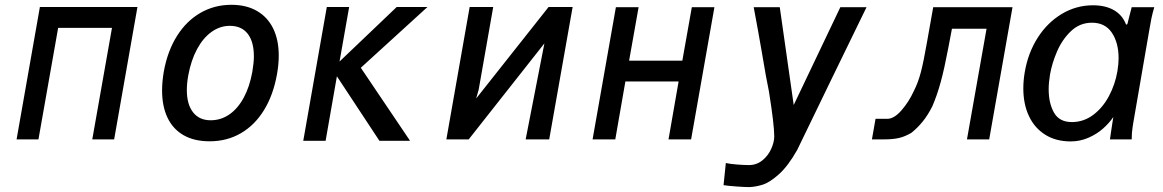

<svg xmlns="http://www.w3.org/2000/svg" viewBox="-20 -580 4840 799"><path d="M146 -551H552L455 0H364L446 -464H222L140 0H49Z M654.5 -203.5Q654.5 -241.5 662 -284Q677.5 -368.5 716.8 -430.8Q756 -493 814.2 -526.5Q872.5 -560 943 -560Q1005 -560 1049.2 -534.5Q1093.5 -509 1116.8 -461.5Q1140 -414 1140 -348Q1140 -311.5 1132.5 -270Q1117 -184 1078.5 -121.5Q1040 -59 982.2 -25.5Q924.5 8 852 8Q788.5 8 744.2 -17.2Q700 -42.5 677.2 -90Q654.5 -137.5 654.5 -203.5ZM1030 -281Q1036.5 -319 1036.5 -345.5Q1036.5 -406.5 1010.8 -439.5Q985 -472.5 936.5 -472.5Q895.5 -472.5 860.2 -447.2Q825 -422 800 -375.5Q775 -329 763.5 -266.5Q757.5 -233.5 757.5 -205.5Q757.5 -145.5 783.5 -112.5Q809.5 -79.5 856.5 -79.5Q899.5 -79.5 934.8 -104Q970 -128.5 994.5 -174Q1019 -219.5 1030 -281Z M1382 -262.5 1335 6H1242L1340 -551H1433L1393 -324L1631 -551H1759L1481.5 -298L1686.5 6H1559Z M1934.5 -551H2032.5L1972 -207L1961.5 -170L2263 -551H2363L2265.5 0H2167.5L2245.5 -399.5L1930.5 0H1837.5Z M2543 -550H2637.5L2598 -327.5H2819.5L2859 -550H2953L2856 0H2762L2804 -241H2582.5L2540.5 0H2446Z M3096 107Q3128.5 107 3152.8 87.2Q3177 67.5 3189.5 39.2Q3202 11 3202 -12.5Q3202 -61 3180 -199Q3169.5 -247.5 3149 -370.5Q3144 -398 3133.8 -456.5Q3123.5 -515 3116.5 -550H3225L3283 -143L3477 -550H3586Q3533 -441.5 3438.2 -246.5Q3343.5 -51.5 3297.5 44Q3259.5 111 3221.8 144.8Q3184 178.5 3156 187.8Q3128 197 3100.5 198.5Q3085.5 199 3047 196.2Q3008.5 193.5 2991 190.5L3000.5 98.5Q3018 102.5 3049.2 104.8Q3080.5 107 3096 107Z M3623.5 -85.5H3672.5Q3700.5 -85.5 3731.2 -120.5Q3762 -155.5 3783 -201.5Q3800.5 -235.5 3812 -279.2Q3823.5 -323 3837 -401L3863.5 -550H4193.5L4096.5 0H4004L4085.5 -460.5H3941.5L3926 -379Q3910 -294.5 3894.8 -238.8Q3879.5 -183 3860 -138Q3841.5 -101 3820 -74.5Q3798.5 -48 3773 -27.5Q3747 -12 3721.8 -6Q3696.5 0 3660.5 0H3608.5Z M4238.5 -212Q4238.5 -245 4244.5 -280Q4258 -359.5 4298.2 -422.8Q4338.5 -486 4398.5 -522Q4458.5 -558 4528.5 -558Q4580 -558 4615.5 -537.8Q4651 -517.5 4666.5 -477L4671.5 -480L4689.5 -550H4783.5Q4776 -525 4771.5 -503.2Q4767 -481.5 4762.5 -453.5L4696 -68.5Q4695.5 -65 4693.5 -52.5Q4691.5 -40 4690.5 -27.5Q4689.5 -15 4689.5 0H4599Q4600.5 -11.5 4603.5 -30.8Q4606.5 -50 4608 -61L4613 -93Q4596.5 -68.5 4570.5 -45.2Q4544.5 -22 4509.5 -6.8Q4474.5 8.5 4435.5 8.5Q4374.5 8.5 4330 -19.2Q4285.5 -47 4262 -96.8Q4238.5 -146.5 4238.5 -212ZM4630 -283.5Q4635 -314.5 4635 -337.5Q4635 -402 4607 -443.8Q4579 -485.5 4524 -485.5Q4474 -485.5 4437.2 -450.8Q4400.5 -416 4379 -366.2Q4357.5 -316.5 4349.5 -269Q4344 -236 4344 -208.5Q4344 -150.5 4366.2 -111.2Q4388.5 -72 4440.5 -72Q4489 -72 4528.8 -101.5Q4568.5 -131 4594.5 -179.5Q4620.5 -228 4630 -283.5Z"/></svg>

Font: JuliaMono MediumItalic
Style: Regular
Weight: 500
Italic angle: -9°
Monospace: yes
Designer: cormullion
Foundry: corm
Version: Version 0.049; ttfautohint (v1.8.4)